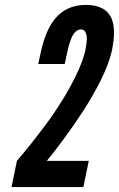

<svg xmlns="http://www.w3.org/2000/svg" viewBox="-20 -763 485 783"><path d="M136 -502 147 -553C158 -602 175 -650 203 -685C232 -720 271 -743 331 -743C387 -743 419 -722 434 -690C441 -673 445 -654 445 -632C445 -609 442 -585 437 -560C421 -484 374 -397 321 -313C266 -229 210 -154 171 -107H342L320 0H27L49 -107C93 -158 133 -210 172 -262C205 -307 236 -355 265 -407C293 -458 316 -508 327 -553C331 -573 335 -596 334 -613C331 -630 326 -643 310 -643C295 -643 284 -632 275 -616C267 -599 260 -578 255 -553L244 -502Z"/></svg>

Font: League Gothic Italic
Style: Regular
Weight: 400
Designer: Tyler Finck
Foundry: The League of Moveable Type
Version: Version 1.001;PS 001.001;hotconv 1.0.56;makeotf.lib2.0.21325